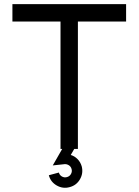

<svg xmlns="http://www.w3.org/2000/svg" viewBox="-20 -720 670 928"><path d="M589.5 -700V-616H356.5V0H272.5V-616H40V-700ZM316.5 184.5Q284 193.5 254.2 176.5Q224.5 159.5 216 127L264.5 114Q268 126.5 279.2 133Q290.5 139.5 303.5 136Q316.5 132.5 323 121Q329.5 109.5 326 97Q322.5 84 311.2 77.8Q300 71.5 287 74L235 79.5L299 -32L342.5 -6.5L322 29Q340.5 34.5 354.8 49Q369 63.5 375 84Q383.5 117 366.5 146.5Q349.5 176 316.5 184.5Z"/></svg>

Font: Urbanist Medium
Style: Regular
Weight: 500
Designer: Corey Hu
Foundry: Corey Hu
Version: Version 1.321; ttfautohint (v1.8.4.7-5d5b)